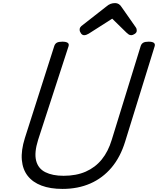

<svg xmlns="http://www.w3.org/2000/svg" viewBox="-20 -1205 1023 1244"><path d="M385 19Q306 19 249 -2.5Q192 -24 159.5 -65.5Q127 -107 121.5 -168.5Q116 -230 141 -310L332 -908Q337 -922 348.5 -928.5Q360 -935 384 -935Q407 -935 418 -928Q429 -921 424 -905L227 -299Q201 -216 214 -164.5Q227 -113 273.5 -89.5Q320 -66 392 -66Q474 -66 535.5 -93Q597 -120 639 -171.5Q681 -223 704 -299L892 -908Q897 -922 908.5 -928.5Q920 -935 943 -935Q991 -935 982 -905L791 -288Q760 -187 702.5 -119Q645 -51 565 -16Q485 19 385 19ZM525 -977Q513 -977 504.5 -989Q496 -1001 496 -1012Q496 -1022 499.5 -1027Q503 -1032 507 -1036L668 -1162Q683 -1175 696.5 -1180Q710 -1185 726 -1185Q739 -1185 749.5 -1178.5Q760 -1172 768 -1159L859 -1029Q864 -1022 865 -1016.5Q866 -1011 866 -1006Q866 -994 853 -985.5Q840 -977 831 -977Q821 -977 813.5 -982Q806 -987 799 -994L707 -1084L555 -987Q548 -983 540.5 -980Q533 -977 525 -977Z"/></svg>

Font: Playwrite DE LA
Style: Regular
Weight: 400
Designer: Veronika Burian, José Scaglione
Foundry: TypeTogether
Version: Version 1.002